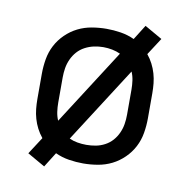

<svg xmlns="http://www.w3.org/2000/svg" viewBox="-72 -637 743 753"><g transform="rotate(10 300.0 -260.0)"><path d="M152 46 82 6 126 -62Q113 -78 104 -95.5Q95 -113 89.5 -132Q84 -151 82 -170.5Q80 -190 80 -210V-310Q80 -339 85 -368.5Q90 -398 103.5 -424Q117 -450 138.5 -471Q160 -492 186 -505Q212 -518 241.5 -523Q271 -528 300 -528Q328 -528 356.5 -523.5Q385 -519 411 -507L448 -566L518 -526L474 -458Q487 -442 496 -424.5Q505 -407 510.5 -388Q516 -369 518 -349.5Q520 -330 520 -310V-210Q520 -181 515 -151.5Q510 -122 496.5 -96Q483 -70 461.5 -49Q440 -28 414 -15Q388 -2 358.5 3Q329 8 300 8Q272 8 243.5 3.5Q215 -1 189 -13ZM175 -140 368 -441Q353 -448 335.5 -451.5Q318 -455 300 -455Q281 -455 262.5 -451Q244 -447 227 -438Q210 -429 197.5 -415Q185 -401 177 -383.5Q169 -366 166 -347.5Q163 -329 163 -310V-210Q163 -192 165.5 -174Q168 -156 175 -140ZM300 -66Q319 -66 337.5 -69.5Q356 -73 373 -82Q390 -91 402.5 -105Q415 -119 423 -136.5Q431 -154 434 -172.5Q437 -191 437 -210V-310Q437 -328 434.5 -346Q432 -364 425 -380L232 -79Q247 -72 264.5 -69Q282 -66 300 -66Z"/></g></svg>

Font: Nova
Style: Regular
Weight: 400
Monospace: yes
Designer: Belleve Invis
Foundry: Belleve Invis
Version: Version 24.1.4; ttfautohint (v1.8.4)